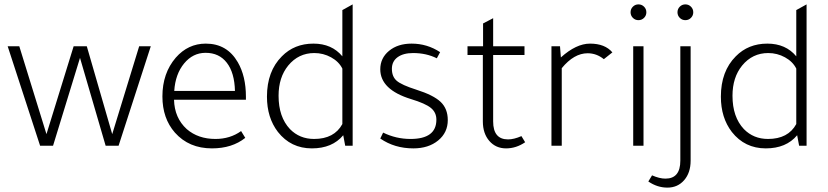

<svg xmlns="http://www.w3.org/2000/svg" viewBox="-20 -665 3778 876"><path d="M222 0H163L15 -454H68L192 -53L316 -454H376L492 -53L615 -454H668L521 0H462L345 -401Z M1102 -210H774Q776 -127 832 -76Q884 -31 963 -31Q1030 -31 1080 -67L1099 -36Q1039 12 947 12Q842 12 778 -60Q721 -125 721 -225Q721 -331 782 -402Q838 -466 919 -466Q1016 -466 1065 -381Q1102 -317 1102 -224ZM775 -250H1052Q1050 -333 1015 -378.5Q980 -424 918 -424Q860 -424 820 -375.5Q780 -327 775 -250Z M1555 0 1546 -48Q1496 12 1403 12Q1307 12 1248 -63Q1198 -128 1198 -224Q1198 -340 1266 -408Q1323 -466 1410 -466Q1494 -466 1542 -408V-619L1589 -645V0ZM1542 -99V-352Q1526 -384 1490.5 -403.5Q1455 -423 1414 -423Q1342 -423 1295 -366Q1251 -312 1251 -228Q1251 -131 1303 -76Q1347 -31 1413 -31Q1505 -31 1542 -99Z M1973 -399Q1925 -423 1865 -423Q1820 -423 1794 -404Q1768 -385 1768 -351Q1768 -315 1790.5 -296Q1813 -277 1879 -256Q1958 -231 1990.5 -200Q2023 -169 2023 -117Q2023 -60 1979 -24Q1935 12 1866 12Q1780 12 1715 -33L1728 -60Q1787 -31 1853 -31Q1971 -31 1971 -119Q1971 -152 1946 -172.5Q1921 -193 1855 -213Q1715 -256 1715 -349Q1715 -400 1755 -433Q1795 -466 1858 -466Q1929 -466 1988 -427Z M2230 -414V-111Q2230 -29 2298 -29Q2325 -29 2359 -44L2376 -16Q2335 12 2289 12Q2242 12 2212.5 -22Q2183 -56 2183 -111V-414H2113V-454H2184V-558L2230 -582V-454H2373V-414Z M2539 -403Q2609 -466 2672 -466Q2740 -466 2774 -426L2735 -395Q2702 -422 2661 -422Q2599 -422 2543 -354V0H2496V-454H2535Z M2857 -609Q2857 -624 2867.5 -634.5Q2878 -645 2893 -645Q2908 -645 2918.5 -634.5Q2929 -624 2929 -609Q2929 -594 2918.5 -583.5Q2908 -573 2893 -573Q2878 -573 2867.5 -583.5Q2857 -594 2857 -609ZM2916 -454V0H2869V-454Z M3071 -609Q3071 -624 3081.5 -634.5Q3092 -645 3107 -645Q3122 -645 3132.5 -634.5Q3143 -624 3143 -609Q3143 -594 3132.5 -583.5Q3122 -573 3107 -573Q3092 -573 3081.5 -583.5Q3071 -594 3071 -609ZM3131 -454V68Q3131 123 3101.5 157Q3072 191 3025 191Q2979 191 2938 163L2955 135Q2989 150 3016 150Q3084 150 3084 68V-454Z M3626 0 3617 -48Q3567 12 3474 12Q3378 12 3319 -63Q3269 -128 3269 -224Q3269 -340 3337 -408Q3394 -466 3481 -466Q3565 -466 3613 -408V-619L3660 -645V0ZM3613 -99V-352Q3597 -384 3561.5 -403.5Q3526 -423 3485 -423Q3413 -423 3366 -366Q3322 -312 3322 -228Q3322 -131 3374 -76Q3418 -31 3484 -31Q3576 -31 3613 -99Z"/></svg>

Font: TajawalTap
Style: Regular
Weight: 300
Designer: Boutros Fonts
Foundry: Created by Boutros International 2017
Version: Version 2.700